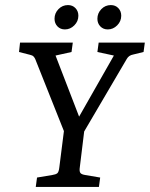

<svg xmlns="http://www.w3.org/2000/svg" viewBox="-20 -737 591 757"><path d="M242 -195 119 -504Q117 -509 112.5 -514Q108 -519 98 -521L55 -532L59 -569H267L262 -532L199 -518L302 -251H277L429 -518L364 -532L369 -569H551L546 -532L505 -522Q488 -519 480 -505L298 -195ZM121 0 126 -37 186 -47Q200 -49 206 -54Q212 -59 214 -78L233 -228H313L294 -72Q293 -59 298 -54Q303 -49 316 -47L375 -37L370 0ZM405 -621Q387 -621 375.5 -633Q364 -645 364 -663Q364 -685 379.5 -701Q395 -717 417 -717Q435 -717 446.5 -705Q458 -693 458 -675Q458 -653 442 -637Q426 -621 405 -621ZM236 -621Q218 -621 206.5 -633Q195 -645 195 -663Q195 -685 210.5 -701Q226 -717 248 -717Q266 -717 277.5 -705Q289 -693 289 -675Q289 -653 273 -637Q257 -621 236 -621Z"/></svg>

Font: Rasa
Style: Italic
Weight: 400
Italic angle: -7.10001°
Designer: Anna Giedrys (Yrsa+Rasa design), David Brezina (Yrsa art-direction, Rasa art-direction, design)
Foundry: Rosetta Type Foundry
Version: Version 2.004